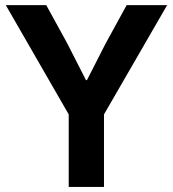

<svg xmlns="http://www.w3.org/2000/svg" viewBox="-20 -740 685 760"><path d="M252 -287.1 2.9 -719.7H163.1L246.1 -568.4L320.3 -422.9H324.2L398.4 -568.4L481.4 -719.7H641.6L391.6 -287.1V0H252Z"/></svg>

Font: Reddit Sans Chocolate
Style: Bold
Weight: 700
Designer: Stephen Hutchings
Foundry: Reddit
Version: Version 1.011